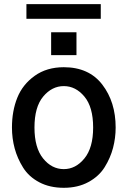

<svg xmlns="http://www.w3.org/2000/svg" viewBox="-20 -895 619 933"><path d="M147.5 -275.4Q147.5 -176.8 189.5 -125Q231.4 -73.2 290 -73.2Q347.7 -73.2 390.1 -125Q432.6 -176.8 432.6 -275.4Q432.6 -375 390.1 -425.8Q347.7 -476.6 290 -476.6Q232.4 -476.6 189.9 -425.8Q147.5 -375 147.5 -275.4ZM38.1 -275.4Q38.1 -355.5 64 -419.9Q89.8 -484.4 148.4 -526.4Q207 -568.4 290 -568.4Q412.1 -568.4 477.1 -483.9Q542 -399.4 542 -275.4Q542 -224.6 529.3 -176.3Q516.6 -127.9 488.8 -83Q460.9 -38.1 409.7 -10.3Q358.4 17.6 290 17.6Q221.7 17.6 170.9 -9.3Q120.1 -36.1 92.3 -80.6Q64.5 -125 51.3 -173.8Q38.1 -222.7 38.1 -275.4ZM228.5 -627V-738.3H351.6V-627ZM108.4 -803.7V-875H469.7V-803.7Z"/></svg>

Font: Gothic A1 SemiBold
Style: Regular
Weight: 600
Version: Version 2.50